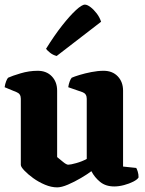

<svg xmlns="http://www.w3.org/2000/svg" viewBox="-20 -806 626 830"><path d="M227 4Q202 4 174.5 -7.5Q147 -19 123.5 -36Q100 -53 85 -69Q70 -85 70 -93V-379Q70 -400 53 -407L0 -429Q2 -443 6.5 -454.5Q11 -466 15 -470Q32 -478 69 -489Q106 -500 143 -500Q181 -500 204 -476Q227 -452 227 -414V-127Q237 -119 252 -106.5Q267 -94 275 -94Q285 -94 310 -101Q335 -108 355 -119V-379Q355 -400 338 -407L275 -429Q277 -443 281.5 -454.5Q286 -466 290 -470Q301 -475 324 -482Q347 -489 375 -494.5Q403 -500 428 -500Q466 -500 489 -476Q512 -452 512 -414V-86L569 -80Q572 -75 575.5 -64Q579 -53 579 -39Q574 -30 556.5 -21Q539 -12 516.5 -6Q494 0 474 0Q437 0 413 -19.5Q389 -39 375 -66Q358 -53 330 -36.5Q302 -20 274 -8Q246 4 227 4ZM225 -564Q209 -568 196.5 -578Q184 -588 179 -595Q215 -653 248.5 -695.5Q282 -738 308 -762Q334 -786 347 -786Q357 -786 371 -775.5Q385 -765 398 -748Q411 -731 417 -712Z"/></svg>

Font: Texturina 72pt Black
Style: Regular
Weight: 900
Designer: Guillermo Torres Carreño
Foundry: Omnibus-Type
Version: Version 1.002; ttfautohint (v1.8.3)